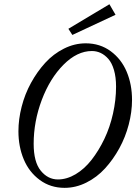

<svg xmlns="http://www.w3.org/2000/svg" viewBox="-20 -883 650 916"><path d="M325.2 -716.3 306.2 -745.6 502 -862.8 531.2 -812.5ZM288.1 13.2Q220.7 13.2 169.7 -24.4Q118.7 -62 93.3 -122.8Q67.9 -183.6 67.9 -256.8Q67.9 -314 83.3 -374Q98.6 -434.1 127.9 -487.5Q157.2 -541 196 -583.5Q234.9 -626 285.2 -651.1Q335.4 -676.3 389.2 -676.3Q457 -676.3 508.1 -638.7Q559.1 -601.1 584.5 -540.5Q609.9 -480 609.9 -406.2Q609.9 -349.1 594.2 -289.1Q578.6 -229 549.3 -175.5Q520 -122.1 481.2 -79.6Q442.4 -37.1 392.1 -12Q341.8 13.2 288.1 13.2ZM256.3 -26.9Q298.8 -26.9 340.8 -51.8Q382.8 -76.7 417 -120.6Q451.2 -164.6 477.8 -220Q504.4 -275.4 519 -340.6Q533.7 -405.8 533.7 -469.7Q533.7 -515.1 523.7 -549.1Q513.7 -583 496.8 -602.1Q480 -621.1 460.2 -630.4Q440.4 -639.6 418.5 -639.6Q348.1 -639.6 283.2 -574.5Q218.3 -509.3 179.4 -406.5Q140.6 -303.7 140.6 -196.8Q140.6 -109.9 174.6 -68.4Q208.5 -26.9 256.3 -26.9Z"/></svg>

Font: Elstob 10pt
Style: Italic
Weight: 400
Italic angle: -20°
Designer: Peter S. Baker
Version: Version 1.015